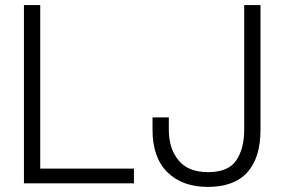

<svg xmlns="http://www.w3.org/2000/svg" viewBox="-20 -720 1111 754"><path d="M74 0V-700H138V-58H506V0ZM579 -210V-259H643V-210Q643 -137 681 -90.5Q719 -44 797 -44Q877 -44 908 -90.5Q939 -137 939 -210V-700H1003V-210Q1003 -101 951.5 -43.5Q900 14 796 14Q696 14 637.5 -43.5Q579 -101 579 -210Z"/></svg>

Font: Space Grotesk Frontify Light
Style: Regular
Weight: 300
Designer: Florian Karsten
Version: Version 2.000